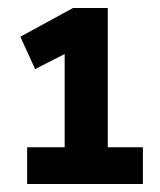

<svg xmlns="http://www.w3.org/2000/svg" viewBox="-20 -725 400 481"><path d="M48 -264V-356H142V-607L182 -610L68 -552L31 -633L163 -705H250V-356H338V-264Z"/></svg>

Font: Nunito Sans 10pt Condensed ExtraBold
Style: Regular
Weight: 800
Width: 3
Designer: Vernon Adams
Foundry: Vernon Adams
Version: Version 3.101;gftools[0.9.27]